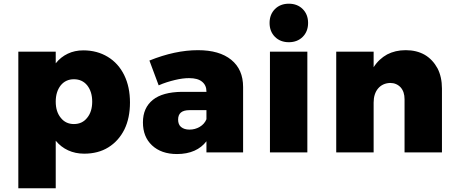

<svg xmlns="http://www.w3.org/2000/svg" viewBox="-20 -823 2474 1037"><path d="M562 -516C524 -539 480 -551 430 -551C399 -551 371 -545 346 -533C321 -521 299 -504 281 -481V-544H79V194H281V-63C300 -40 322 -23 348 -11C374 1 403 7 435 7C484 7 528 -4 565 -27C602 -50 631 -82 652 -124C672 -165 682 -214 682 -269C682 -325 672 -374 651 -417C630 -460 600 -493 562 -516ZM451 -187C433 -164 409 -153 379 -153C350 -153 326 -164 308 -187C290 -209 281 -238 281 -274C281 -310 290 -339 308 -362C326 -384 350 -395 379 -395C409 -395 433 -384 451 -362C469 -339 478 -310 478 -274C478 -238 469 -209 451 -187Z M1229 -500C1186 -535 1126 -552 1049 -552C966 -552 879 -533 787 -496L837 -362C866 -375 896 -384 925 -391C954 -398 979 -401 1001 -401C1032 -401 1055 -395 1071 -382C1087 -369 1095 -352 1095 -329V-327H962C893 -326 841 -312 806 -284C770 -255 752 -215 752 -162C752 -110 768 -69 801 -38C834 -7 879 9 936 9C971 9 1003 3 1030 -9C1057 -21 1078 -38 1095 -60V0H1293V-353C1293 -416 1272 -465 1229 -500ZM1059 -138C1042 -128 1024 -123 1003 -123C984 -123 969 -128 958 -137C947 -146 942 -160 942 -177C942 -211 962 -228 1003 -228H1095V-179C1088 -162 1076 -148 1059 -138Z M1438 -544V0H1640V-544ZM1615 -774C1596 -793 1571 -803 1540 -803C1509 -803 1484 -793 1465 -774C1446 -755 1436 -730 1436 -699C1436 -668 1446 -643 1465 -624C1484 -605 1509 -595 1540 -595C1571 -595 1596 -605 1615 -624C1634 -643 1644 -668 1644 -699C1644 -730 1634 -755 1615 -774Z M2274 -527C2244 -544 2210 -552 2171 -552C2133 -552 2100 -544 2071 -529C2042 -513 2017 -490 1998 -460V-544H1796V0H1998V-269C1998 -300 2006 -326 2022 -345C2038 -364 2060 -374 2087 -375C2110 -375 2129 -367 2144 -351C2158 -335 2165 -314 2165 -287V0H2367V-345C2367 -386 2359 -423 2343 -454C2326 -485 2303 -510 2274 -527Z"/></svg>

Font: Argentum Sans ExtraBold
Style: Regular
Weight: 800
Designer: Julieta Ulanovsky
Foundry: Julieta Ulanovsky
Version: Version 5.001;February 15, 2019;FontCreator 11.5.0.2425 64-b